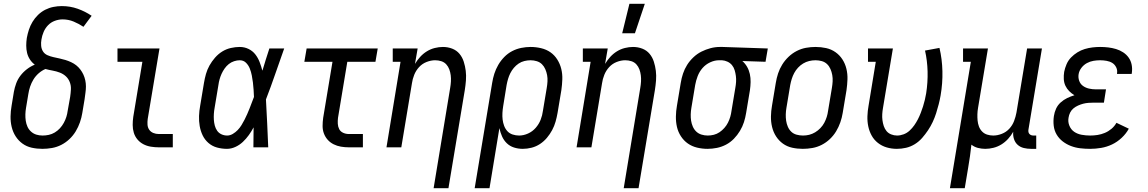

<svg xmlns="http://www.w3.org/2000/svg" viewBox="-20 -775 6040 1010"><path d="M203 8Q174 8 147 2Q120 -4 98.5 -19.5Q77 -35 62.5 -57.5Q48 -80 41.5 -107Q35 -134 35.5 -162.5Q36 -191 41 -219L53 -292Q57 -314 65 -336Q73 -358 87.5 -377Q102 -396 121.5 -411Q141 -426 163 -435Q148 -446 137.5 -462Q127 -478 122.5 -496.5Q118 -515 118 -535Q118 -555 121 -575Q125 -597 132 -618.5Q139 -640 151 -660Q163 -680 180 -696.5Q197 -713 217.5 -723.5Q238 -734 260.5 -738.5Q283 -743 305 -743Q349 -743 388.5 -729Q428 -715 462 -692L419 -634Q395 -650 367.5 -661.5Q340 -673 309 -673Q289 -673 268.5 -665.5Q248 -658 233 -642.5Q218 -627 209.5 -607Q201 -587 198 -567Q195 -551 196.5 -534Q198 -517 206.5 -504Q215 -491 230 -484.5Q245 -478 261 -474.5Q277 -471 293 -467.5Q309 -464 324 -459.5Q339 -455 354 -448Q369 -441 381 -431.5Q393 -422 402.5 -409.5Q412 -397 418.5 -383Q425 -369 428.5 -353Q432 -337 432 -320.5Q432 -304 429.5 -287Q427 -270 425 -253L413 -181Q409 -156 400.5 -131.5Q392 -107 378.5 -84.5Q365 -62 345.5 -43.5Q326 -25 302.5 -13Q279 -1 253.5 3.5Q228 8 203 8ZM204 -62Q220 -62 236.5 -65.5Q253 -69 268 -78Q283 -87 295 -100Q307 -113 315.5 -128.5Q324 -144 329 -160Q334 -176 336 -192L349 -265Q352 -285 353 -305Q354 -325 347 -343Q340 -361 326.5 -373.5Q313 -386 295 -393Q277 -400 257.5 -403.5Q238 -407 219 -412Q200 -404 183.5 -389.5Q167 -375 156 -357Q145 -339 138.5 -319.5Q132 -300 129 -280L117 -208Q114 -191 113.5 -173.5Q113 -156 115.5 -139.5Q118 -123 124.5 -108.5Q131 -94 143 -83Q155 -72 170.5 -67Q186 -62 204 -62Z M815 0Q794 0 773 -3.5Q752 -7 734 -16.5Q716 -26 703 -41.5Q690 -57 684 -76.5Q678 -96 678 -117.5Q678 -139 681 -160L729 -450H598V-520H819L757 -149Q755 -134 756 -119Q757 -104 765 -92.5Q773 -81 786.5 -75.5Q800 -70 815 -70H889V0Z M1174 8Q1147 8 1121.5 1Q1096 -6 1076.5 -23Q1057 -40 1046 -63Q1035 -86 1030.5 -112Q1026 -138 1027 -165Q1028 -192 1033 -219L1053 -339Q1057 -363 1063.5 -386Q1070 -409 1082 -430.5Q1094 -452 1111 -471.5Q1128 -491 1149 -504Q1170 -517 1194 -522.5Q1218 -528 1241 -528Q1266 -528 1287.5 -517.5Q1309 -507 1323 -489Q1337 -471 1345.5 -449Q1354 -427 1360 -404L1361 -405Q1370 -434 1378.5 -462.5Q1387 -491 1397 -520H1475Q1451 -453 1428 -386Q1405 -319 1379 -252Q1383 -189 1385.5 -126Q1388 -63 1391 0H1313Q1313 -26 1313.5 -52.5Q1314 -79 1314 -105Q1303 -84 1289 -64.5Q1275 -45 1257.5 -28.5Q1240 -12 1218 -2Q1196 8 1174 8ZM1175 -62Q1190 -62 1204.5 -70.5Q1219 -79 1230.5 -91Q1242 -103 1250.5 -117Q1259 -131 1266.5 -145.5Q1274 -160 1280.5 -175Q1287 -190 1293 -205Q1299 -220 1304.5 -235Q1310 -250 1316 -265Q1315 -284 1314 -303Q1313 -322 1310.5 -341Q1308 -360 1304.5 -378.5Q1301 -397 1294 -414.5Q1287 -432 1274 -445Q1261 -458 1241 -458Q1227 -458 1211.5 -453Q1196 -448 1183.5 -438Q1171 -428 1161.5 -414.5Q1152 -401 1145.5 -386.5Q1139 -372 1135 -357.5Q1131 -343 1129 -328L1109 -208Q1106 -192 1105 -176Q1104 -160 1105 -144.5Q1106 -129 1110 -114Q1114 -99 1122.5 -87Q1131 -75 1145 -68.5Q1159 -62 1175 -62Z M1815 0Q1794 0 1773.5 -3.5Q1753 -7 1735 -16Q1717 -25 1704 -39.5Q1691 -54 1684 -72.5Q1677 -91 1677 -112Q1677 -133 1680 -155L1729 -450H1581L1593 -520H1967L1955 -450H1807L1758 -155Q1756 -139 1757 -123.5Q1758 -108 1764.5 -95.5Q1771 -83 1785 -76.5Q1799 -70 1815 -70H1889V0Z M2261 215 2348 -312Q2351 -329 2352 -346Q2353 -363 2351 -379Q2349 -395 2343.5 -410Q2338 -425 2327.5 -436.5Q2317 -448 2301.5 -453Q2286 -458 2269 -458Q2247 -458 2224 -449Q2201 -440 2184.5 -422Q2168 -404 2159 -381.5Q2150 -359 2147 -337L2091 0H2013L2087 -450H2046V-520H2177L2163 -439Q2175 -459 2190.5 -476Q2206 -493 2225.5 -505Q2245 -517 2267 -522.5Q2289 -528 2310 -528Q2336 -528 2359 -519Q2382 -510 2397 -492Q2412 -474 2419.5 -450.5Q2427 -427 2430 -402.5Q2433 -378 2431 -352Q2429 -326 2425 -301L2339 215Z M2477 215 2569 -339Q2573 -364 2580.5 -387.5Q2588 -411 2601 -433.5Q2614 -456 2632.5 -475Q2651 -494 2674 -506Q2697 -518 2722 -523Q2747 -528 2771 -528Q2799 -528 2826.5 -521.5Q2854 -515 2875.5 -500Q2897 -485 2911.5 -462Q2926 -439 2932.5 -412.5Q2939 -386 2938 -357.5Q2937 -329 2933 -301L2913 -181Q2909 -158 2902.5 -135Q2896 -112 2884.5 -90.5Q2873 -69 2857 -50Q2841 -31 2820.5 -17.5Q2800 -4 2776.5 2Q2753 8 2730 8Q2706 8 2684 1Q2662 -6 2646 -21.5Q2630 -37 2621 -57.5Q2612 -78 2607 -101L2555 215ZM2711 -62Q2734 -62 2757.5 -72.5Q2781 -83 2798 -102.5Q2815 -122 2824 -145Q2833 -168 2836 -192L2856 -312Q2859 -329 2860 -346.5Q2861 -364 2858 -380Q2855 -396 2848.5 -411Q2842 -426 2831 -437Q2820 -448 2804 -453Q2788 -458 2771 -458Q2755 -458 2738.5 -454Q2722 -450 2708 -440.5Q2694 -431 2683 -418Q2672 -405 2664.5 -390Q2657 -375 2652.5 -359.5Q2648 -344 2645 -328L2627 -217Q2624 -199 2623 -181Q2622 -163 2624 -146Q2626 -129 2632 -113Q2638 -97 2649 -85Q2660 -73 2676.5 -67.5Q2693 -62 2711 -62Z M3261 215 3348 -312Q3351 -329 3352 -346Q3353 -363 3351 -379Q3349 -395 3343.5 -410Q3338 -425 3327.5 -436.5Q3317 -448 3301.5 -453Q3286 -458 3269 -458Q3247 -458 3224 -449Q3201 -440 3184.5 -422Q3168 -404 3159 -381.5Q3150 -359 3147 -337L3091 0H3013L3087 -450H3046V-520H3177L3163 -439Q3175 -459 3190.5 -476Q3206 -493 3225.5 -505Q3245 -517 3267 -522.5Q3289 -528 3310 -528Q3336 -528 3359 -519Q3382 -510 3397 -492Q3412 -474 3419.5 -450.5Q3427 -427 3430 -402.5Q3433 -378 3431 -352Q3429 -326 3425 -301L3339 215ZM3253 -600 3291 -755H3372L3320 -600Z M3702 8Q3674 8 3647 1.5Q3620 -5 3598.5 -20Q3577 -35 3562 -58Q3547 -81 3541 -107.5Q3535 -134 3535.5 -162.5Q3536 -191 3541 -219L3561 -339Q3565 -364 3573 -388Q3581 -412 3594.5 -433.5Q3608 -455 3627.5 -473.5Q3647 -492 3670 -503.5Q3693 -515 3717.5 -521.5Q3742 -528 3767 -528H3781L4019 -520L4007 -450L3885 -454Q3900 -441 3910 -423.5Q3920 -406 3924.5 -385.5Q3929 -365 3928.5 -343.5Q3928 -322 3925 -301L3905 -181Q3901 -156 3893.5 -132.5Q3886 -109 3872.5 -86.5Q3859 -64 3840.5 -45Q3822 -26 3799 -14Q3776 -2 3751 3Q3726 8 3702 8ZM3703 -62Q3719 -62 3735 -66Q3751 -70 3765 -79.5Q3779 -89 3790.5 -102Q3802 -115 3809.5 -130Q3817 -145 3821.5 -160.5Q3826 -176 3828 -192L3848 -312Q3851 -328 3852 -344Q3853 -360 3851 -375.5Q3849 -391 3844.5 -406Q3840 -421 3830.5 -432.5Q3821 -444 3807 -450.5Q3793 -457 3778 -458H3762Q3739 -458 3715.5 -447Q3692 -436 3675.5 -417Q3659 -398 3650 -374.5Q3641 -351 3637 -328L3617 -208Q3614 -191 3613.5 -173.5Q3613 -156 3615.5 -140Q3618 -124 3624.5 -109Q3631 -94 3642.5 -83Q3654 -72 3670 -67Q3686 -62 3703 -62Z M4203 8Q4174 8 4147 2Q4120 -4 4098.5 -19.5Q4077 -35 4062.5 -57.5Q4048 -80 4041.5 -107Q4035 -134 4035.5 -162.5Q4036 -191 4041 -219L4061 -339Q4065 -364 4073 -388.5Q4081 -413 4095 -435.5Q4109 -458 4128.5 -476.5Q4148 -495 4171.5 -507Q4195 -519 4220 -523.5Q4245 -528 4270 -528Q4299 -528 4326 -522Q4353 -516 4375 -500.5Q4397 -485 4411.5 -462.5Q4426 -440 4432.5 -413Q4439 -386 4438 -357.5Q4437 -329 4433 -301L4413 -181Q4409 -156 4400.5 -131.5Q4392 -107 4378.5 -84.5Q4365 -62 4345.5 -43.5Q4326 -25 4302.5 -13Q4279 -1 4253.5 3.5Q4228 8 4203 8ZM4204 -62Q4221 -62 4237 -66Q4253 -70 4268 -79Q4283 -88 4295.5 -101Q4308 -114 4316 -129Q4324 -144 4329 -160Q4334 -176 4336 -192L4356 -312Q4359 -329 4360 -346.5Q4361 -364 4358 -380.5Q4355 -397 4348.5 -412Q4342 -427 4330.5 -438Q4319 -449 4303 -453.5Q4287 -458 4270 -458Q4253 -458 4236.5 -454Q4220 -450 4205 -441Q4190 -432 4178 -419Q4166 -406 4158 -391Q4150 -376 4145 -360Q4140 -344 4137 -328L4117 -208Q4114 -191 4113.5 -173.5Q4113 -156 4115.5 -139.5Q4118 -123 4124.5 -108Q4131 -93 4142.5 -82Q4154 -71 4170.5 -66.5Q4187 -62 4204 -62Z M4698 8Q4670 8 4644.5 0.5Q4619 -7 4598.5 -23Q4578 -39 4565.5 -61.5Q4553 -84 4547.5 -110Q4542 -136 4543 -164Q4544 -192 4549 -219L4587 -450H4546V-520H4677L4625 -208Q4622 -191 4621 -175Q4620 -159 4622 -143Q4624 -127 4629 -112Q4634 -97 4643.5 -85.5Q4653 -74 4668 -68Q4683 -62 4699 -62Q4716 -62 4733.5 -68.5Q4751 -75 4765 -88Q4779 -101 4789.5 -116Q4800 -131 4808.5 -147.5Q4817 -164 4823.5 -181Q4830 -198 4835.5 -215Q4841 -232 4845 -249.5Q4849 -267 4852 -284Q4861 -342 4859.5 -399Q4858 -456 4846 -509L4922 -523Q4936 -464 4937.5 -400.5Q4939 -337 4928 -273Q4924 -250 4918 -226.5Q4912 -203 4904.5 -179.5Q4897 -156 4886.5 -133.5Q4876 -111 4862 -90Q4848 -69 4831 -49.5Q4814 -30 4792 -16.5Q4770 -3 4746 2.5Q4722 8 4698 8Z M4977 215 5087 -450H5046V-520H5177L5125 -208Q5122 -191 5121.5 -174Q5121 -157 5122.5 -141Q5124 -125 5129.5 -110Q5135 -95 5146 -83.5Q5157 -72 5172.5 -67Q5188 -62 5205 -62Q5227 -62 5250 -71Q5273 -80 5289.5 -98Q5306 -116 5314.5 -138.5Q5323 -161 5327 -183L5383 -520H5461L5390 -93Q5389 -87 5390 -81Q5391 -75 5395 -70.5Q5399 -66 5404.5 -64Q5410 -62 5416 -62H5431V8H5404Q5384 8 5365.5 3.5Q5347 -1 5333.5 -13Q5320 -25 5314 -43.5Q5308 -62 5310 -82Q5299 -62 5283 -44.5Q5267 -27 5247.5 -15Q5228 -3 5206 2.5Q5184 8 5163 8Q5143 8 5124 3Q5105 -2 5090 -14Q5087 16 5082.5 46.5Q5078 77 5073 107L5055 215Z M5715 8Q5688 8 5662.5 5Q5637 2 5613.5 -7Q5590 -16 5570.5 -31Q5551 -46 5538.5 -67Q5526 -88 5523 -113.5Q5520 -139 5524 -165Q5527 -185 5535.5 -203.5Q5544 -222 5559.5 -236Q5575 -250 5593.5 -259Q5612 -268 5632 -274Q5617 -283 5604.5 -295.5Q5592 -308 5584.5 -324Q5577 -340 5576 -359Q5575 -378 5578 -397Q5582 -417 5590.5 -437Q5599 -457 5614 -472.5Q5629 -488 5647.5 -499.5Q5666 -511 5686 -517Q5706 -523 5726.5 -525.5Q5747 -528 5767 -528Q5789 -528 5810 -525.5Q5831 -523 5851 -517Q5871 -511 5888.5 -499.5Q5906 -488 5917.5 -471.5Q5929 -455 5933 -434.5Q5937 -414 5934 -392L5933 -386H5856V-389Q5859 -406 5851.5 -421Q5844 -436 5831 -444Q5818 -452 5801 -455Q5784 -458 5767 -458Q5750 -458 5732 -455Q5714 -452 5697.5 -443Q5681 -434 5669 -418.5Q5657 -403 5654 -385Q5651 -367 5657 -350Q5663 -333 5677 -323Q5691 -313 5708.5 -309Q5726 -305 5744 -305H5798L5787 -235H5733Q5720 -235 5706 -234Q5692 -233 5678.5 -229.5Q5665 -226 5651.5 -220Q5638 -214 5627 -205Q5616 -196 5609.5 -183Q5603 -170 5601 -156Q5597 -134 5605.5 -113.5Q5614 -93 5631 -81.5Q5648 -70 5670 -66Q5692 -62 5715 -62Q5734 -62 5753.5 -65Q5773 -68 5792 -76Q5811 -84 5827 -97.5Q5843 -111 5853 -129L5918 -98Q5904 -72 5880.5 -50Q5857 -28 5829.5 -15Q5802 -2 5772.5 3Q5743 8 5715 8Z"/></svg>

Font: Iosevka Curly Slab
Style: Italic
Weight: 400
Italic angle: -9°
Monospace: yes
Designer: Belleve Invis
Foundry: Belleve Invis
Version: Version 22.1.2; ttfautohint (v1.8.4)